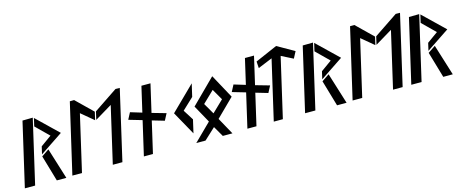

<svg xmlns="http://www.w3.org/2000/svg" viewBox="-46 -1633 5651 2354"><g transform="rotate(-15 2779.5 -455.5)"><path d="M453.7 -401.8 359.2 -337.9 455.6 -7.5H576.4ZM359.2 -718.2 522.4 -557.7 385 -458.9 362.8 -362.6 654.2 -557.5 382.3 -819.4ZM238.9 -825.1 51.8 -15H182.3L369.7 -826.9Z M914.9 -904 860.5 -903.1 654.9 -15H776.9L942 -730.3L1099.9 -598.7L1123.6 -700.8ZM1114.5 -598.7 1333.2 -730.3 1168.1 -15H1290L1494.5 -903.1L1440.5 -904L1138 -700.8Z M1924.4 -371.2 1968.7 -455.5 1791 -506.1 1872.7 -860H1757.7L1683.5 -538.8L1537.9 -582.9L1493.6 -498.5L1662.8 -449.1L1562.6 -15H1677.6L1770.3 -416.4Z M2223 -131 2261.7 -298.6 2178.9 -430 2323.5 -566.3 2361.1 -729 2056.5 -430Z M2669.4 -444.4 2523.7 -304.2 2442.8 -444.4 2588.4 -584.5ZM2320.6 -444.4 2443.5 -222.2 2225.7 -7.4 2342.6 -6.9 2485.9 -140 2562.5 -7.5H2684.7L2566.1 -222.2L2791.6 -444.4L2626.2 -748.1Z M3238.4 -371.2 3282.7 -455.5 3105 -506.1 3186.7 -860H3071.7L2997.5 -538.8L2851.9 -582.9L2807.6 -498.5L2976.8 -449.1L2876.6 -15H2991.6L3084.3 -416.4Z M3501.3 -771.7 3649.1 -696.9 3693.4 -781.5 3478.4 -903.2 3198.4 -781.4 3203.7 -696.9 3386 -771.7 3211.3 -15H3326.6Z M4010.7 -401.8 3916.2 -337.9 4012.6 -7.5H4133.4ZM3916.2 -718.2 4079.4 -557.7 3942 -458.9 3919.8 -362.6 4211.2 -557.5 3939.3 -819.4ZM3795.9 -825.1 3608.8 -15H3739.3L3926.7 -826.9Z M4471.9 -904 4417.5 -903.1 4211.9 -15H4333.9L4499 -730.3L4656.9 -598.7L4680.6 -700.8ZM4671.5 -598.7 4890.2 -730.3 4725.1 -15H4847L5051.5 -903.1L4997.5 -904L4695 -700.8Z M5358.7 -401.8 5264.2 -337.9 5360.6 -7.5H5481.4ZM5264.2 -718.2 5427.4 -557.7 5290 -458.9 5267.8 -362.6 5559.2 -557.5 5287.3 -819.4ZM5143.9 -825.1 4956.8 -15H5087.3L5274.7 -826.9Z"/></g></svg>

Font: Stormning
Style: LightObl
Weight: 400
Designer: Robert Jablonski, Mew Too
Foundry: Cannot Into Space Fonts
Version: Version 0.90